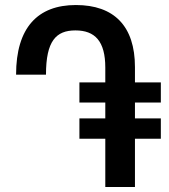

<svg xmlns="http://www.w3.org/2000/svg" viewBox="-20 -744 671 764"><path d="M296 -273V-192H399V0H517V-192H620V-273H517V-336H620V-416H517V-477C517 -640 434 -724 282 -724C130 -724 44 -634 44 -447H163C163 -581 203 -623 280 -623C358 -623 399 -580 399 -475V-416H296V-336H399V-273Z"/></svg>

Font: Noto Sans Armenian Condensed SemiBold
Style: Regular
Weight: 600
Width: 3
Designer: Monotype Design Team
Foundry: Monotype Imaging Inc.
Version: Version 2.008